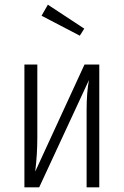

<svg xmlns="http://www.w3.org/2000/svg" viewBox="-20 -798 527 818"><path d="M403 0H349V-329Q349 -404 359 -457L147 0H84V-523H139V-212Q139 -139 130 -67L340 -523H403ZM184 -778 339 -676 320 -646 157 -731Z"/></svg>

Font: Fira Sans Extra Condensed Light
Style: Regular
Weight: 300
Width: 1
Designer: Carrois Corporate & Edenspiekermann AG
Foundry: Carrois Corporate GbR & Edenspiekermann AG
Version: Version 4.203